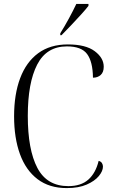

<svg xmlns="http://www.w3.org/2000/svg" viewBox="-20 -951 581 981"><path d="M321 10Q232 10 172 -35.5Q112 -81 82 -163.5Q52 -246 52 -357Q52 -469 83 -551.5Q114 -634 175 -679Q236 -724 327 -724Q418 -724 464 -689.5Q510 -655 510 -610Q510 -582 494.5 -568Q479 -554 455 -554Q454 -636 425 -675Q396 -714 322 -714Q218 -714 170 -621Q122 -528 122 -359Q122 -186 171 -93Q220 0 329 0Q394 0 431.5 -33.5Q469 -67 484 -129Q496 -126 501 -117.5Q506 -109 506 -100Q506 -77 485 -51.5Q464 -26 423 -8Q382 10 321 10ZM288 -781Q310 -816 332 -856.5Q354 -897 370 -931H432V-921Q419 -904 394.5 -877Q370 -850 343 -821.5Q316 -793 294 -771H288Z"/></svg>

Font: Noto Serif Display SemiCondensed Light
Style: Regular
Weight: 300
Width: 4
Designer: Monotype Design Team
Foundry: Monotype Imaging Inc.
Version: Version 2.009